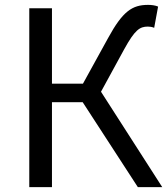

<svg xmlns="http://www.w3.org/2000/svg" viewBox="-20 -767 688 787"><path d="M394 -391 489 -565C533 -645 553 -658 586 -658C593 -658 603 -657 612 -653L628 -740C617 -745 601 -747 587 -747C522 -747 483 -721 423 -611L320 -424H193V-733H100V0H193V-348H319L545 0H645Z"/></svg>

Font: Squished Noto Sans CJK JP Regular
Style: Regular
Weight: 400
Designer: Ryoko NISHIZUKA (kana & ideographs); Paul D. Hunt (Latin, Greek & Cyrillic); Wenlong ZHANG (bopomofo); Sandoll Communica
Foundry: Adobe Systems Incorporated
Version: Version 1.004;PS 1.004;hotconv 1.0.82;makeotf.lib2.5.63406